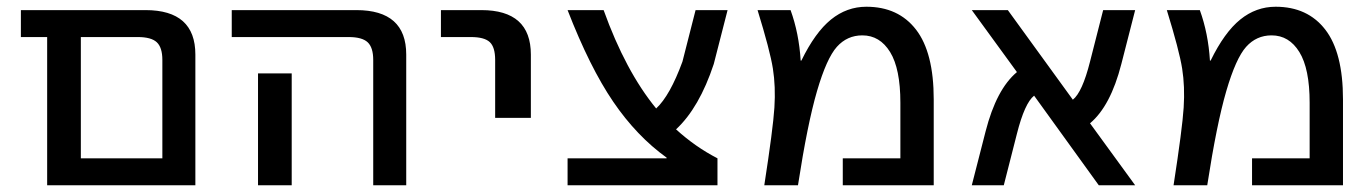

<svg xmlns="http://www.w3.org/2000/svg" viewBox="-20 -550 4073 570"><path d="M462 -372Q462 -409 445.5 -424.5Q429 -440 389 -440H220V-80H462ZM220 0H120V-440H42V-520H412Q560 -520 560 -388V0Z M846 -332V-100V0H746V-100V-332ZM668 -440V-520H1038Q1186 -520 1186 -388V0H1088V-372Q1088 -409 1071.5 -424.5Q1055 -440 1015 -440Z M1289 -440V-520H1409Q1556 -520 1556 -388V-200H1450V-372Q1450 -410 1434 -425Q1418 -440 1378 -440Z M1959 -82Q1870 -146 1800.5 -248Q1731 -350 1665 -520H1772Q1837 -339 1928 -228Q1969 -266 2006 -367L2045 -520H2140L2099 -360Q2056 -230 1987 -166Q2044 -114 2110 -80V0H1665V-80H1959Z M2357 -370H2359Q2400 -454 2447 -492Q2494 -530 2552 -530Q2647 -530 2699.5 -462Q2752 -394 2752 -255V0H2482V-80H2653V-245Q2653 -346 2622.5 -395.5Q2592 -445 2540 -445Q2495 -445 2464.5 -411Q2434 -377 2405.5 -279.5Q2377 -182 2349 0H2249Q2275 -168 2279 -230.5Q2283 -293 2274.5 -346.5Q2266 -400 2229 -520H2327Q2352 -451 2357 -370Z M3350 0H3242L3050 -266Q3022 -244 2999 -153L2960 0H2865L2906 -160Q2938 -285 2999 -336L2865 -520H2972L3165 -254Q3193 -276 3216 -367L3255 -520H3350L3309 -360Q3277 -235 3216 -184Z M3572 -370H3574Q3615 -454 3662 -492Q3709 -530 3767 -530Q3862 -530 3914.5 -462Q3967 -394 3967 -255V0H3697V-80H3868V-245Q3868 -346 3837.5 -395.5Q3807 -445 3755 -445Q3710 -445 3679.5 -411Q3649 -377 3620.5 -279.5Q3592 -182 3564 0H3464Q3490 -168 3494 -230.5Q3498 -293 3489.5 -346.5Q3481 -400 3444 -520H3542Q3567 -451 3572 -370Z"/></svg>

Font: Mplus 1p Medium
Style: Regular
Weight: 500
Version: Version 1.061